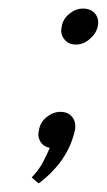

<svg xmlns="http://www.w3.org/2000/svg" viewBox="-20 -447 249 448"><path d="M54 -33 70 -19Q76 -23 87.5 -33Q99 -43 112.5 -58.5Q126 -74 137.5 -95.5Q149 -117 155 -144Q158 -162 148.5 -174Q139 -186 121 -186Q104 -186 89 -174Q74 -162 71 -144Q67 -129 74 -117Q81 -105 96 -102Q90 -87 80.5 -69Q71 -51 54 -33ZM208 -385Q212 -403 202 -415Q192 -427 174 -427Q157 -427 142 -415Q127 -403 124 -385Q120 -368 130 -355.5Q140 -343 157 -343Q174 -343 189 -355.5Q204 -368 208 -385Z"/></svg>

Font: Advent Pro Medium
Style: Italic
Weight: 500
Italic angle: -12°
Version: Version 3.000